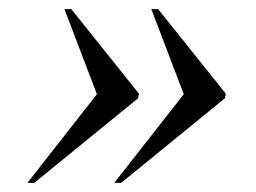

<svg xmlns="http://www.w3.org/2000/svg" viewBox="-20 -480 561 420"><path d="M230 -80H245L472 -265L474 -275L326 -460H311L382 -274ZM40 -80H55L282 -265L284 -275L136 -460H121L192 -274Z"/></svg>

Font: Noto Serif Display
Style: Italic
Weight: 400
Italic angle: -12°
Designer: Monotype Design Team
Foundry: Monotype Imaging Inc.
Version: Version 2.009